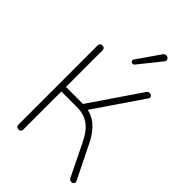

<svg xmlns="http://www.w3.org/2000/svg" viewBox="-274 -1047 1158 1158"><g transform="rotate(45 305.5 -467.5)"><path d="M96 -16V-689Q96 -699 101.5 -705Q107 -711 117 -711Q127 -711 132.5 -705Q138 -699 138 -689V-378H296L273 -363L502 -699Q510 -710 522 -709.5Q534 -709 540 -700Q546 -691 538 -680L319 -359L306 -376Q361 -372 403.5 -337Q446 -302 477 -239L584 -22Q590 -10 582.5 -2Q575 6 563 4.5Q551 3 545 -9L447 -210Q414 -279 372.5 -309Q331 -339 271 -339H138V-16Q138 -5 132.5 0.5Q127 6 117 6Q107 6 101.5 0Q96 -6 96 -16ZM311 -785 410 -928Q420 -942 433 -941Q446 -940 452 -929Q458 -918 448 -906L337 -768Q331 -760 322 -761Q313 -762 309 -769Q305 -776 311 -785Z"/></g></svg>

Font: SN Pro Thin
Style: Regular
Weight: 200
Designer: Tobias Whetton
Foundry: Supernotes
Version: Version 1.003;Glyphs 3.3 (3324)